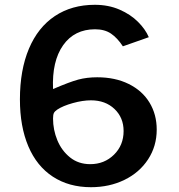

<svg xmlns="http://www.w3.org/2000/svg" viewBox="-20 -771 744 800"><path d="M478 -731C447.3 -744.3 413 -751 375 -751C311 -751 255.5 -735.3 208.5 -704C161.5 -672.7 125.5 -627.3 100.5 -568C75.5 -508.7 63 -438.3 63 -357C63 -281.7 74.7 -216.5 98 -161.5C121.3 -106.5 155.3 -64.3 200 -35C244.7 -5.7 297.7 9 359 9C410.3 9 456.8 -1.2 498.5 -21.5C540.2 -41.8 573 -70.3 597 -107C621 -143.7 633 -185 633 -231C633 -273 623 -310.5 603 -343.5C583 -376.5 554.2 -402.3 516.5 -421C478.8 -439.7 435 -449 385 -449C356.3 -449 330.2 -445.8 306.5 -439.5C282.8 -433.2 247.7 -420 201 -400C197.7 -477.3 211.7 -538.2 243 -582.5C274.3 -626.8 318.7 -649 376 -649C402.7 -649 424.8 -643 442.5 -631C460.2 -619 476.7 -601.3 492 -578L600 -616C590.7 -638 575.7 -659.3 555 -680C534.3 -700.7 508.7 -717.7 478 -731ZM283.5 -341.5C311.2 -349.2 336.3 -353 359 -353C399 -353 431.7 -341 457 -317C482.3 -293 495 -262.3 495 -225C495 -185.7 481.7 -152.8 455 -126.5C428.3 -100.2 395.3 -87 356 -87C323.3 -87 295.3 -96.3 272 -115C248.7 -133.7 231 -157.5 219 -186.5C207 -215.5 201 -245.7 201 -277C201 -287.7 202.2 -295.3 204.5 -300C206.8 -304.7 211.3 -309.3 218 -314C234 -324.7 255.8 -333.8 283.5 -341.5Z"/></svg>

Font: Morrison SemiBold
Style: Regular
Weight: 600
Designer: Pablo Impallari, Rodrigo Fuenzalida (Modified by Dan O. Williams)
Version: Version 0.030; ttfautohint (v1.8.1)